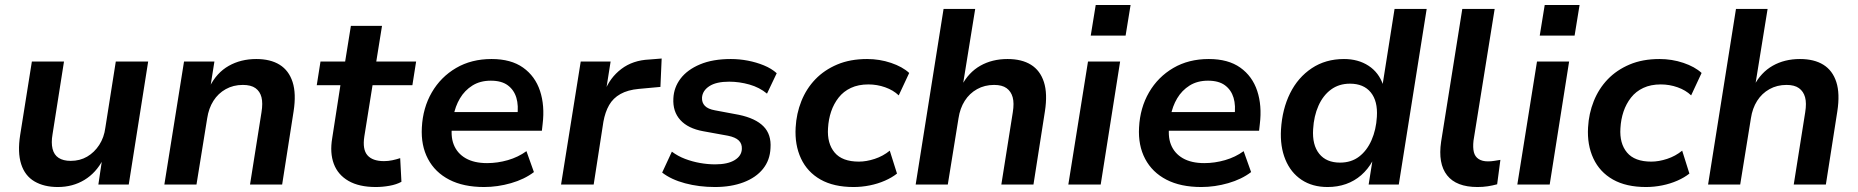

<svg xmlns="http://www.w3.org/2000/svg" viewBox="-20 -741 7460 771"><path d="M212 10Q157 10 118.5 -12.5Q80 -35 65 -82Q50 -129 61 -199L108 -494H237L191 -202Q185 -168 191 -143.5Q197 -119 215.5 -107Q234 -95 264 -95Q301 -95 330 -112Q359 -129 378.5 -159Q398 -189 403 -228L445 -494H575L497 0H375L390 -101H394Q366 -47 319 -18.5Q272 10 212 10Z M640 0 719 -494H841L825 -393H822Q850 -449 898.5 -476.5Q947 -504 1009 -504Q1066 -504 1103 -481Q1140 -458 1155 -411.5Q1170 -365 1159 -294L1113 0H984L1030 -290Q1036 -327 1030 -350.5Q1024 -374 1006 -387Q988 -400 955 -400Q917 -400 886.5 -383Q856 -366 837 -336Q818 -306 812 -266L769 0Z M1489 10Q1422 10 1379.5 -14.5Q1337 -39 1320.5 -83Q1304 -127 1314 -186L1347 -399H1252L1267 -494H1366L1389 -637H1514L1491 -494H1651L1636 -399H1476L1443 -193Q1435 -141 1455.5 -117.5Q1476 -94 1522 -94Q1539 -94 1555.5 -97.5Q1572 -101 1587 -106L1592 -11Q1572 0 1544 5Q1516 10 1489 10Z M1924 10Q1841 10 1784 -19.5Q1727 -49 1698.5 -103Q1670 -157 1674 -229Q1678 -308 1714 -370Q1750 -432 1811.5 -468Q1873 -504 1954 -504Q2032 -504 2080.5 -469.5Q2129 -435 2148.5 -376Q2168 -317 2159 -243L2156 -216H1774L1785 -291H2074L2057 -274Q2063 -317 2053.5 -348.5Q2044 -380 2019 -398.5Q1994 -417 1951 -417Q1908 -417 1877 -397.5Q1846 -378 1827 -346Q1808 -314 1801 -275L1797 -247Q1788 -196 1802 -160.5Q1816 -125 1850 -105.5Q1884 -86 1936 -86Q1978 -86 2019.5 -98Q2061 -110 2094 -134L2124 -50Q2086 -21 2032 -5.5Q1978 10 1924 10Z M2233 0 2312 -494H2432L2413 -374H2408Q2429 -429 2475 -464Q2521 -499 2587 -502L2637 -506L2632 -392L2545 -384Q2501 -380 2471.5 -363.5Q2442 -347 2426 -319Q2410 -291 2403 -252L2364 0Z M2851 10Q2787 10 2731 -5Q2675 -20 2639 -48L2678 -132Q2702 -114 2731 -103Q2760 -92 2791 -86.5Q2822 -81 2852 -81Q2902 -81 2930 -98Q2958 -115 2959 -143Q2960 -164 2946.5 -177Q2933 -190 2903 -196L2804 -214Q2743 -225 2712 -259Q2681 -293 2684 -346Q2686 -390 2713 -425.5Q2740 -461 2791 -482.5Q2842 -504 2915 -504Q2949 -504 2983 -497.5Q3017 -491 3047.5 -478.5Q3078 -466 3099 -447L3060 -365Q3030 -390 2989.5 -401.5Q2949 -413 2908 -413Q2856 -413 2828.5 -395Q2801 -377 2799 -349Q2798 -329 2810.5 -316Q2823 -303 2851 -298L2947 -280Q3014 -266 3046 -233.5Q3078 -201 3074 -146Q3072 -98 3044 -63Q3016 -28 2966 -9Q2916 10 2851 10Z M3408 10Q3328 10 3275 -20Q3222 -50 3196.5 -104.5Q3171 -159 3175 -229Q3178 -285 3198 -335Q3218 -385 3254 -422.5Q3290 -460 3342 -482Q3394 -504 3462 -504Q3512 -504 3558 -488.5Q3604 -473 3631 -448L3589 -358Q3567 -379 3534.5 -390.5Q3502 -402 3467 -402Q3427 -402 3397 -388Q3367 -374 3347.5 -349Q3328 -324 3317.5 -293Q3307 -262 3305 -226Q3301 -165 3331.5 -128.5Q3362 -92 3429 -92Q3459 -92 3492.5 -103Q3526 -114 3553 -136L3582 -44Q3562 -28 3533.5 -15.5Q3505 -3 3472.5 3.5Q3440 10 3408 10Z M3657 0 3769 -705H3896L3846 -396H3841Q3869 -450 3916.5 -477Q3964 -504 4026 -504Q4083 -504 4120 -481Q4157 -458 4172 -411.5Q4187 -365 4176 -294L4130 0H4001L4047 -290Q4053 -327 4046.5 -350.5Q4040 -374 4022 -387Q4004 -400 3972 -400Q3934 -400 3903.5 -383Q3873 -366 3854 -336Q3835 -306 3829 -266L3786 0Z M4360 -598 4380 -721H4520L4500 -598ZM4270 0 4349 -494H4478L4400 0Z M4804 10Q4721 10 4664 -19.5Q4607 -49 4578.5 -103Q4550 -157 4554 -229Q4558 -308 4594 -370Q4630 -432 4691.5 -468Q4753 -504 4834 -504Q4912 -504 4960.5 -469.5Q5009 -435 5028.5 -376Q5048 -317 5039 -243L5036 -216H4654L4665 -291H4954L4937 -274Q4943 -317 4933.5 -348.5Q4924 -380 4899 -398.5Q4874 -417 4831 -417Q4788 -417 4757 -397.5Q4726 -378 4707 -346Q4688 -314 4681 -275L4677 -247Q4668 -196 4682 -160.5Q4696 -125 4730 -105.5Q4764 -86 4816 -86Q4858 -86 4899.5 -98Q4941 -110 4974 -134L5004 -50Q4966 -21 4912 -5.5Q4858 10 4804 10Z M5311 10Q5250 10 5206.5 -19Q5163 -48 5141.5 -100.5Q5120 -153 5124 -221Q5129 -303 5160.5 -366.5Q5192 -430 5247.5 -467Q5303 -504 5377 -504Q5434 -504 5475.5 -477Q5517 -450 5534 -400L5532 -401L5580 -705H5709L5597 0H5476L5491 -95H5492Q5473 -61 5446 -37.5Q5419 -14 5385 -2Q5351 10 5311 10ZM5361 -88Q5406 -88 5437.5 -112Q5469 -136 5487.5 -178Q5506 -220 5509 -272Q5513 -335 5484.5 -370Q5456 -405 5401 -405Q5357 -405 5325 -381.5Q5293 -358 5274.5 -316.5Q5256 -275 5253 -222Q5249 -159 5277.5 -123.5Q5306 -88 5361 -88Z M5913 10Q5828 10 5791 -37Q5754 -84 5767 -172L5852 -705H5982L5897 -176Q5894 -148 5898.5 -130Q5903 -112 5917.5 -102.5Q5932 -93 5955 -93Q5968 -93 5980 -95Q5992 -97 6005 -99L5992 -1Q5974 4 5954.5 7Q5935 10 5913 10Z M6163 -598 6183 -721H6323L6303 -598ZM6073 0 6152 -494H6281L6203 0Z M6590 10Q6510 10 6457 -20Q6404 -50 6378.5 -104.5Q6353 -159 6357 -229Q6360 -285 6380 -335Q6400 -385 6436 -422.5Q6472 -460 6524 -482Q6576 -504 6644 -504Q6694 -504 6740 -488.5Q6786 -473 6813 -448L6771 -358Q6749 -379 6716.5 -390.5Q6684 -402 6649 -402Q6609 -402 6579 -388Q6549 -374 6529.5 -349Q6510 -324 6499.5 -293Q6489 -262 6487 -226Q6483 -165 6513.5 -128.5Q6544 -92 6611 -92Q6641 -92 6674.5 -103Q6708 -114 6735 -136L6764 -44Q6744 -28 6715.5 -15.5Q6687 -3 6654.5 3.5Q6622 10 6590 10Z M6839 0 6951 -705H7078L7028 -396H7023Q7051 -450 7098.5 -477Q7146 -504 7208 -504Q7265 -504 7302 -481Q7339 -458 7354 -411.5Q7369 -365 7358 -294L7312 0H7183L7229 -290Q7235 -327 7228.5 -350.5Q7222 -374 7204 -387Q7186 -400 7154 -400Q7116 -400 7085.5 -383Q7055 -366 7036 -336Q7017 -306 7011 -266L6968 0Z"/></svg>

Font: Nunito Sans 10pt
Style: Bold Italic
Weight: 700
Italic angle: -9°
Designer: Vernon Adams
Foundry: Vernon Adams
Version: Version 3.101;gftools[0.9.27]